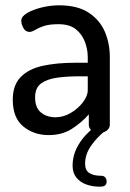

<svg xmlns="http://www.w3.org/2000/svg" viewBox="-20 -500 487 722"><path d="M163 8Q107 8 67.5 -24.5Q28 -57 28 -125Q28 -180 58 -210.5Q88 -241 140.5 -252.5Q193 -264 262 -264H310V-285Q310 -315 299 -343.5Q288 -372 264.5 -390.5Q241 -409 200 -409Q165 -409 144.5 -402Q124 -395 112 -387.5Q100 -380 91 -380Q76 -380 68 -394.5Q60 -409 60 -422Q60 -438 82 -451Q104 -464 137 -472Q170 -480 202 -480Q272 -480 314 -452Q356 -424 374.5 -380Q393 -336 393 -286V-30Q393 -18 381.5 -9Q370 0 352 0Q336 0 325 -9Q314 -18 314 -30V-70Q288 -40 251 -16Q214 8 163 8ZM189 -59Q218 -59 245.5 -75Q273 -91 291.5 -115Q310 -139 310 -161V-213H275Q233 -213 195.5 -208Q158 -203 135 -186.5Q112 -170 112 -134Q112 -95 134 -77Q156 -59 189 -59ZM355 202Q327 202 304 193.5Q281 185 267 167.5Q253 150 253 123Q253 81 276 43Q299 5 338 -24L374 -7Q343 18 321.5 49.5Q300 81 300 116Q300 140 315.5 150.5Q331 161 361 161Q371 161 376 167.5Q381 174 381 183Q381 191 376 196.5Q371 202 355 202Z"/></svg>

Font: Dosis ExtraLight Medium
Style: Regular
Weight: 500
Version: Version 3.001; ttfautohint (v1.8.2)